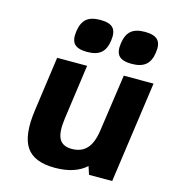

<svg xmlns="http://www.w3.org/2000/svg" viewBox="-110 -817 816 916"><g transform="rotate(15 298.0 -359.0)"><path d="M410.2 0 411.1 -1 398.4 -40Q343.8 9.8 244.6 9.8Q141.6 9.8 103.3 -47.1Q64.9 -104 82.5 -230L120.1 -500H268.1L230.5 -230Q220.7 -160.2 237.1 -129.2Q253.4 -98.1 299.8 -98.1Q346.2 -98.1 373 -127Q399.9 -155.8 408.7 -217.8L449.2 -500H596.2L525.9 0ZM273.4 -728Q318.8 -728 336.4 -708.7Q354 -689.5 347.7 -646Q341.8 -603 318.6 -583.5Q295.4 -564 250.5 -564Q204.6 -564 187 -583.3Q169.4 -602.5 175.8 -646Q182.1 -689.5 204.8 -708.7Q227.5 -728 273.4 -728ZM493.2 -728Q539.1 -728 557.1 -708.7Q575.2 -689.5 568.8 -646Q563 -603.5 539.3 -583.7Q515.6 -564 470.2 -564Q424.8 -564 407.2 -583.3Q389.6 -602.5 396 -646Q402.3 -689.5 425.3 -708.7Q448.2 -728 493.2 -728Z"/></g></svg>

Font: Fivo Sans
Style: Italic
Weight: 700
Designer: Alexander Slobzheninov
Foundry: Alexander Slobzheninov
Version: 1.0